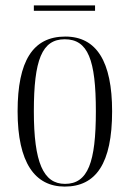

<svg xmlns="http://www.w3.org/2000/svg" viewBox="-20 -679 479 709"><path d="M105 -639H331V-659H105ZM219 10C334 10 394 -75 394 -268C394 -451 337 -544 221 -544C101 -544 45 -453 45 -268C45 -78 109 10 219 10ZM220 0C140 0 105 -79 105 -268C105 -458 135 -534 219 -534C305 -534 334 -458 334 -268C334 -80 305 0 220 0Z"/></svg>

Font: Noto Serif Display ExtraCondensed Light
Style: Regular
Weight: 300
Width: 2
Designer: Monotype Design Team
Foundry: Monotype Imaging Inc.
Version: Version 2.009